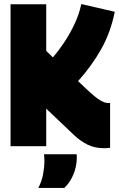

<svg xmlns="http://www.w3.org/2000/svg" viewBox="-20 -721 586 947"><path d="M494 10Q448 10 413 -7Q378 -24 346 -54L208 -185V0H32V-700H208V-470L241 -438Q267 -468 295 -509.5Q323 -551 346.5 -600Q370 -649 381 -701L546 -663Q526 -562 479 -478.5Q432 -395 365 -321L406 -282Q452 -239 474.5 -226Q497 -213 512 -213H523V8Q515 9 508 9.5Q501 10 494 10ZM169 206Q186 173 192.5 138.5Q199 104 199 73Q199 64 198.5 55.5Q198 47 197 40H358Q359 46 359 53Q359 98 342.5 138.5Q326 179 297 206Z"/></svg>

Font: Georama Condensed Black
Style: Regular
Weight: 900
Width: 3
Designer: Jean-Baptiste Levee
Foundry: Production Type
Version: Version 1.000